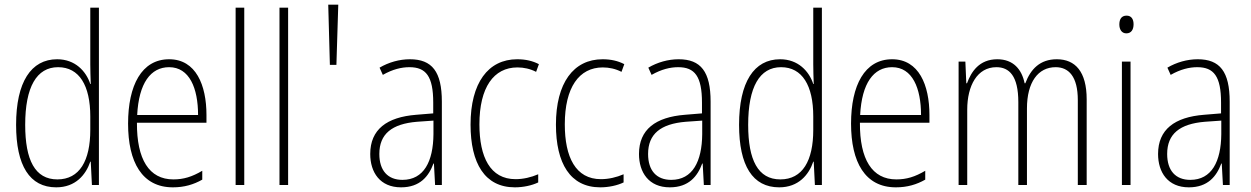

<svg xmlns="http://www.w3.org/2000/svg" viewBox="-20 -886 5364 823"><path d="M221 -83C304 -83 348 -137 367 -193H369L374 -93H404V-853H367V-610C367 -584 368 -556 369 -526H367C349 -581 302 -632 225 -632C113 -632 49 -534 49 -351C49 -176 107 -83 221 -83ZM226 -117C130 -117 88 -200 88 -351C88 -513 137 -598 229 -598C320 -598 367 -519 367 -387V-329C367 -197 321 -117 226 -117Z M705 -632C587 -632 529 -520 529 -356C529 -191 589 -83 721 -83C770 -83 810 -95 847 -116V-154C803 -128 767 -117 723 -117C619 -117 566 -203 567 -360H865V-393C865 -521 820 -632 705 -632ZM705 -598C792 -598 829 -508 829 -393H568C575 -530 626 -598 705 -598Z M1027 -93V-853H990V-93Z M1215 -93V-853H1178V-93Z M1394 -608H1422L1430 -866H1387Z M1737 -632C1692 -632 1646 -619 1607 -596L1621 -565C1663 -589 1701 -598 1735 -598C1806 -598 1837 -559 1837 -446V-400L1764 -394C1638 -384 1567 -331 1567 -226C1567 -147 1609 -83 1699 -83C1781 -83 1818 -131 1838 -185H1840L1845 -93H1874V-450C1874 -579 1832 -632 1737 -632ZM1767 -364 1838 -369V-311C1837 -194 1797 -115 1705 -115C1642 -115 1606 -155 1606 -226C1606 -312 1660 -355 1767 -364Z M2187 -83C2223 -83 2260 -91 2287 -104V-139C2257 -126 2223 -118 2190 -118C2081 -118 2035 -213 2035 -353C2035 -511 2096 -597 2198 -597C2225 -597 2253 -591 2278 -578L2290 -611C2263 -625 2233 -632 2197 -632C2072 -632 1997 -530 1997 -352C1997 -186 2058 -83 2187 -83Z M2553 -83C2589 -83 2626 -91 2653 -104V-139C2623 -126 2589 -118 2556 -118C2447 -118 2401 -213 2401 -353C2401 -511 2462 -597 2564 -597C2591 -597 2619 -591 2644 -578L2656 -611C2629 -625 2599 -632 2563 -632C2438 -632 2363 -530 2363 -352C2363 -186 2424 -83 2553 -83Z M2889 -632C2844 -632 2798 -619 2759 -596L2773 -565C2815 -589 2853 -598 2887 -598C2958 -598 2989 -559 2989 -446V-400L2916 -394C2790 -384 2719 -331 2719 -226C2719 -147 2761 -83 2851 -83C2933 -83 2970 -131 2990 -185H2992L2997 -93H3026V-450C3026 -579 2984 -632 2889 -632ZM2919 -364 2990 -369V-311C2989 -194 2949 -115 2857 -115C2794 -115 2758 -155 2758 -226C2758 -312 2812 -355 2919 -364Z M3320 -83C3403 -83 3447 -137 3466 -193H3468L3473 -93H3503V-853H3466V-610C3466 -584 3467 -556 3468 -526H3466C3448 -581 3401 -632 3324 -632C3212 -632 3148 -534 3148 -351C3148 -176 3206 -83 3320 -83ZM3325 -117C3229 -117 3187 -200 3187 -351C3187 -513 3236 -598 3328 -598C3419 -598 3466 -519 3466 -387V-329C3466 -197 3420 -117 3325 -117Z M3804 -632C3686 -632 3628 -520 3628 -356C3628 -191 3688 -83 3820 -83C3869 -83 3909 -95 3946 -116V-154C3902 -128 3866 -117 3822 -117C3718 -117 3665 -203 3666 -360H3964V-393C3964 -521 3919 -632 3804 -632ZM3804 -598C3891 -598 3928 -508 3928 -393H3667C3674 -530 3725 -598 3804 -598Z M4510 -632C4438 -632 4398 -590 4375 -529H4372C4360 -588 4324 -632 4255 -632C4177 -632 4143 -578 4125 -529H4122L4118 -622H4089V-93H4126V-416C4126 -519 4169 -598 4251 -598C4306 -598 4345 -561 4345 -448V-93H4382V-421C4382 -534 4430 -598 4505 -598C4561 -598 4600 -558 4600 -457V-93H4638V-460C4638 -579 4589 -632 4510 -632Z M4809 -819C4786 -819 4778 -802 4778 -781C4778 -760 4788 -743 4808 -743C4829 -743 4839 -759 4839 -782C4839 -802 4831 -819 4809 -819ZM4826 -622H4789V-93H4826Z M5114 -632C5069 -632 5023 -619 4984 -596L4998 -565C5040 -589 5078 -598 5112 -598C5183 -598 5214 -559 5214 -446V-400L5141 -394C5015 -384 4944 -331 4944 -226C4944 -147 4986 -83 5076 -83C5158 -83 5195 -131 5215 -185H5217L5222 -93H5251V-450C5251 -579 5209 -632 5114 -632ZM5144 -364 5215 -369V-311C5214 -194 5174 -115 5082 -115C5019 -115 4983 -155 4983 -226C4983 -312 5037 -355 5144 -364Z"/></svg>

Font: Noto Sans Telugu UI Condensed ExtraLight
Style: Regular
Weight: 200
Width: 3
Designer: Jelle Bosma - Monotype Design Team
Foundry: Monotype Imaging Inc.
Version: Version 2.005